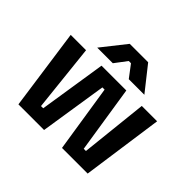

<svg xmlns="http://www.w3.org/2000/svg" viewBox="-161 -903 1106 1106"><g transform="rotate(45 392.0 -350.0)"><path d="M319 0H110L40 -496H165L209 -85H227L291 -496H493L557 -85H575L619 -496H744L674 0H465L401 -411H383ZM200 -552 317 -700H467L584 -552H457L401 -626H383L327 -552Z"/></g></svg>

Font: Rootstock Sans Headline
Style: Bold
Weight: 700
Designer: Florian Karsten
Foundry: Florian Karsten
Version: Version 2.000;FEAKit 1.0